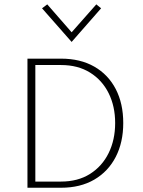

<svg xmlns="http://www.w3.org/2000/svg" viewBox="-20 -882 673 902"><path d="M109 -606.5H266.5Q357.5 -606.5 423 -569Q488.5 -531.5 523.8 -463.5Q559 -395.5 559 -304Q559 -213.5 523.8 -145Q488.5 -76.5 423 -38.2Q357.5 0 266.5 0H109ZM146 -576.5V-29H266.5Q346 -29 403 -65Q460 -101 490.5 -163.2Q521 -225.5 521 -304Q521 -382.5 490.5 -444Q460 -505.5 403 -541Q346 -576.5 266.5 -576.5ZM316.5 -685 177.5 -843 202 -861.5 322.5 -723.5H310.5L432.5 -861.5L455 -843Z"/></svg>

Font: Karla ExtraLight
Style: Regular
Weight: 250
Designer: Jonathan Pinhorn
Version: Version 2.004;gftools[0.9.33]